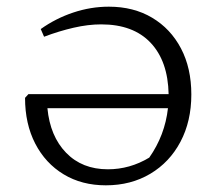

<svg xmlns="http://www.w3.org/2000/svg" viewBox="-20 -548 659 575"><path d="M297 7Q225 7 170.5 -26Q116 -59 85.5 -118Q55 -177 55 -255L65 -266H485Q483 -365 431 -420Q379 -475 283 -475Q244 -475 200.5 -465Q157 -455 112 -438L102 -461Q147 -493 199.5 -510.5Q252 -528 306 -528Q380 -528 435.5 -495Q491 -462 522 -403Q553 -344 553 -265Q553 -185 520.5 -123.5Q488 -62 430 -27.5Q372 7 297 7ZM427 -76Q474 -143 483 -224H122Q130 -140 178 -90.5Q226 -41 303 -41Q369 -41 427 -76Z"/></svg>

Font: Piazzolla SC Light
Style: Regular
Weight: 300
Designer: Juan Pablo del Peral
Foundry: Huerta Tipografica
Version: Version 1.330